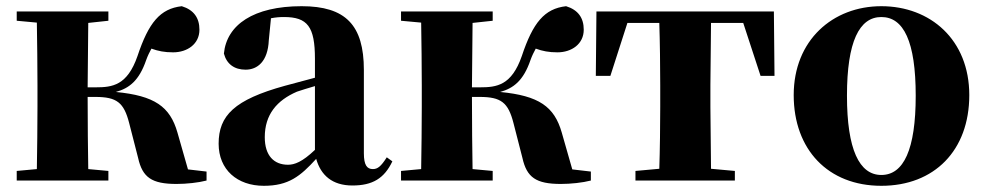

<svg xmlns="http://www.w3.org/2000/svg" viewBox="-20 -583 3185 620"><path d="M426 -73C440 -10 470 11 550 11C582 11 620 7 647 0V-29L587 -36L553 -155C529 -239 479 -274 354 -286C397 -298 429 -322 452 -389C457 -403 463 -415 469 -426C491 -418 511 -414 539 -414C585 -414 624 -441 624 -487C624 -525 606 -551 567 -563C497 -555 460 -510 424 -402C391 -307 343 -301 289 -301H263L265 -509L330 -516V-546H34V-516L99 -510C100 -451 101 -364 101 -308V-238C101 -182 100 -95 99 -37L34 -31V0H330V-31L265 -37C264 -95 263 -185 263 -270H288C357 -270 380 -252 397 -186Z M1118 16C1183 16 1221 -7 1247 -62L1229 -75C1210 -45 1199 -37 1184 -37C1165 -37 1155 -50 1155 -88V-357C1155 -502 1096 -563 954 -563C799 -563 712 -503 703 -410C712 -376 737 -358 773 -358C811 -358 845 -384 848 -453L855 -524C870 -527 883 -528 897 -528C973 -528 997 -497 997 -393V-332L900 -306C737 -261 686 -210 686 -119C686 -35 746 17 832 17C912 17 950 -14 1001 -70C1016 -17 1053 16 1118 16ZM997 -99C956 -60 931 -51 910 -51C865 -51 835 -80 835 -140C835 -213 874 -259 939 -287C953 -292 974 -298 997 -305Z M1667 -73C1681 -10 1711 11 1791 11C1823 11 1861 7 1888 0V-29L1828 -36L1794 -155C1770 -239 1720 -274 1595 -286C1638 -298 1670 -322 1693 -389C1698 -403 1704 -415 1710 -426C1732 -418 1752 -414 1780 -414C1826 -414 1865 -441 1865 -487C1865 -525 1847 -551 1808 -563C1738 -555 1701 -510 1665 -402C1632 -307 1584 -301 1530 -301H1504L1506 -509L1571 -516V-546H1275V-516L1340 -510C1341 -451 1342 -364 1342 -308V-238C1342 -182 1341 -95 1340 -37L1275 -31V0H1571V-31L1506 -37C1505 -95 1504 -185 1504 -270H1529C1598 -270 1621 -252 1638 -186Z M2108 0H2353V-31L2276 -38L2274 -238V-308L2276 -509H2380L2436 -338H2481L2479 -546H1906L1904 -338H1951L2006 -509H2109C2111 -451 2112 -364 2112 -308V-238C2112 -182 2111 -96 2109 -38L2032 -31V0Z M2826 17C2997 17 3110 -97 3110 -276C3110 -455 2984 -563 2826 -563C2669 -563 2543 -453 2543 -276C2543 -100 2654 17 2826 17ZM2826 -18C2755 -18 2715 -100 2715 -274C2715 -449 2755 -528 2826 -528C2898 -528 2937 -449 2937 -274C2937 -100 2898 -18 2826 -18Z"/></svg>

Font: Noto Serif CJK SC Black
Style: Regular
Weight: 900
Designer: Ryoko NISHIZUKA 西塚涼子 (kana & ideographs); Frank Grießhammer (Latin, Greek & Cyrillic); Wenlong ZHANG 张文龙 (bopomofo); San
Foundry: Adobe
Version: Version 2.001;hotconv 1.1.0;makeotfexe 2.6.0